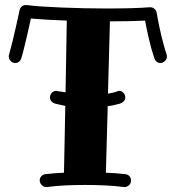

<svg xmlns="http://www.w3.org/2000/svg" viewBox="-20 -733 698 765"><path d="M479 -345.2Q479 -335.4 472.9 -329.3Q466.8 -323.2 457 -319.8Q446.3 -316.9 434.1 -314.2Q421.9 -311.5 409.2 -310.1L401.9 -44.9Q441.9 -43.5 479 -39.1Q489.7 -38.1 495.8 -31Q502 -23.9 502 -14.2Q502 -2 493.9 5.1Q485.8 12.2 477.1 12.2H474.1Q434.6 7.3 396 5.6Q357.4 3.9 318.8 3.9Q279.8 3.9 242.2 5.6Q204.6 7.3 167 12.2H164.1Q153.3 12.2 145.8 3.9Q138.2 -4.4 138.2 -14.2Q138.2 -23.9 144.8 -31Q151.4 -38.1 161.1 -39.1Q198.7 -43.5 234.9 -44.9L240.2 -311Q230.5 -313.5 220.7 -315.2Q210.9 -316.9 201.2 -319.8Q191.4 -322.3 185.3 -328.9Q179.2 -335.4 179.2 -345.2Q179.2 -355.5 186.5 -363.3Q193.8 -371.1 205.1 -371.1Q206.1 -371.1 206.5 -370.6Q207 -370.1 208 -370.1L241.2 -365.2L246.1 -650.9Q204.6 -652.3 168.2 -654.5Q131.8 -656.7 103 -659.2Q100.1 -646 95.9 -627Q91.8 -607.9 86.7 -586.4Q81.5 -564.9 76.2 -542.7Q70.8 -520.5 64.9 -501Q62.5 -492.7 55.9 -487.3Q49.3 -481.9 41 -481.9Q29.8 -481.9 22.5 -490Q15.1 -498 15.1 -507.8Q15.1 -509.3 15.1 -511.5Q15.1 -513.7 16.1 -515.1Q23.4 -541 30.8 -571.8Q38.1 -602.5 44.2 -629.4Q50.3 -656.2 54.2 -674.3Q58.1 -692.4 58.1 -692.9Q60.5 -702.1 67.1 -707.5Q73.7 -712.9 83 -712.9H86.9Q112.3 -709.5 148.7 -707Q185.1 -704.6 227.3 -702.9Q269.5 -701.2 314.9 -700.2Q360.4 -699.2 403.8 -699.2Q457 -699.2 502 -700.4Q546.9 -701.7 577.1 -704.1H579.1Q587.9 -704.1 595.2 -698Q602.5 -691.9 604 -683.1Q604 -682.6 605.5 -674.8Q606.9 -667 609.4 -653.8Q611.8 -640.6 615.5 -623.5Q619.1 -606.4 623.5 -588.1Q627.9 -569.8 633.1 -551Q638.2 -532.2 644 -516.1Q644 -514.6 644.5 -512.5Q645 -510.3 645 -507.8Q645 -497.6 637 -489.7Q628.9 -481.9 619.1 -481.9Q611.3 -481.9 604.7 -486.8Q598.1 -491.7 595.2 -500Q588.9 -518.6 583 -539.8Q577.1 -561 572.5 -581.5Q567.9 -602.1 564 -620.1Q560.1 -638.2 558.1 -650.9Q530.3 -649.4 494.6 -648.7Q459 -647.9 418 -647.9L410.2 -359.9Q419.9 -361.3 430.2 -363.8Q440.4 -366.2 450.2 -370.1Q451.2 -370.1 452.1 -370.6Q453.1 -371.1 454.1 -371.1Q464.4 -371.1 471.7 -363.3Q479 -355.5 479 -345.2Z"/></svg>

Font: Ribeye
Style: Regular
Weight: 400
Designer: Astigmatic (AOETI)
Foundry: Astigmatic (AOETI)
Version: Version 1.000